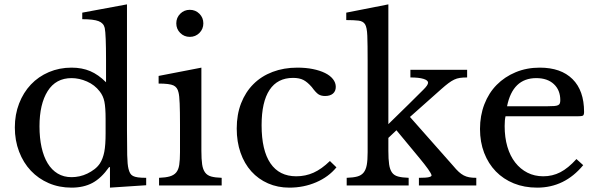

<svg xmlns="http://www.w3.org/2000/svg" viewBox="-20 -850 2744 880"><path d="M484 -84H480Q444 -33 403.5 -11.5Q363 10 308 10Q251 10 203.5 -10.5Q156 -31 121.5 -67.5Q87 -104 67.5 -155Q48 -206 48 -266Q48 -325 67.5 -375.5Q87 -426 121.5 -462.5Q156 -499 204 -519.5Q252 -540 308 -540Q356 -540 393.5 -524Q431 -508 466 -473V-575Q466 -632 464.5 -670Q463 -708 460 -722Q455 -744 432 -753Q409 -762 357 -762V-792L562 -830V-253Q562 -184 563 -139.5Q564 -95 569 -76Q572 -64 576.5 -56Q581 -48 589.5 -43.5Q598 -39 612.5 -37Q627 -35 650 -35V-1L484 10ZM464 -305Q464 -357 458.5 -384Q453 -411 437 -431Q414 -461 378.5 -476.5Q343 -492 308 -492Q236 -492 198.5 -432.5Q161 -373 161 -271Q161 -218 170.5 -175Q180 -132 198.5 -101.5Q217 -71 244.5 -54.5Q272 -38 308 -38Q326 -38 344.5 -42Q363 -46 380.5 -54.5Q398 -63 413 -74.5Q428 -86 438 -101Q452 -123 458 -154Q464 -185 464 -239Z M903 -159Q903 -120 906.5 -96.5Q910 -73 920 -59.5Q930 -46 948 -41Q966 -36 996 -35V0H709V-35Q739 -36 758 -41.5Q777 -47 787.5 -59.5Q798 -72 801.5 -94.5Q805 -117 805 -152V-280Q805 -338 803.5 -375.5Q802 -413 798 -427Q793 -450 775 -458.5Q757 -467 707 -467V-502L903 -540ZM788 -743Q788 -769 806 -787Q824 -805 850 -805Q876 -805 894 -787Q912 -769 912 -743Q912 -717 894 -699Q876 -681 850 -681Q824 -681 806 -699Q788 -717 788 -743Z M1522 -83Q1486 -39 1429 -14.5Q1372 10 1306 10Q1253 10 1208.5 -9.5Q1164 -29 1132 -64.5Q1100 -100 1082.5 -150Q1065 -200 1065 -261Q1065 -325 1085 -376.5Q1105 -428 1141.5 -464.5Q1178 -501 1229.5 -520.5Q1281 -540 1343 -540Q1382 -540 1414 -533.5Q1446 -527 1469.5 -515.5Q1493 -504 1506 -487.5Q1519 -471 1519 -452Q1519 -432 1506 -421Q1493 -410 1470 -410Q1452 -410 1440 -417.5Q1428 -425 1409 -451Q1389 -474 1370.5 -483.5Q1352 -493 1323 -493Q1252 -493 1215.5 -438Q1179 -383 1179 -276Q1179 -161 1219.5 -101.5Q1260 -42 1338 -42Q1380 -42 1417 -58.5Q1454 -75 1492 -112Z M1900 -35Q1933 -35 1945.5 -38Q1958 -41 1958 -46Q1957 -54 1942 -75Q1927 -96 1903 -125L1797 -253L1760 -218V-159Q1760 -120 1763.5 -96.5Q1767 -73 1776.5 -59.5Q1786 -46 1804.5 -41Q1823 -36 1853 -35V0H1569V-35Q1599 -36 1617.5 -41Q1636 -46 1646.5 -59Q1657 -72 1661 -94Q1665 -116 1665 -152V-571Q1665 -647 1663.5 -686Q1662 -725 1653 -739Q1644 -753 1623 -755.5Q1602 -758 1567 -758V-792L1760 -830V-281L1853 -372Q1898 -417 1920 -438.5Q1942 -460 1942 -471Q1942 -482 1921 -488.5Q1900 -495 1861 -495V-530H2121V-495Q2102 -495 2088 -493Q2074 -491 2061.5 -485Q2049 -479 2035 -468.5Q2021 -458 2003 -442L1859 -314L2057 -90Q2071 -73 2082.5 -62.5Q2094 -52 2105.5 -46Q2117 -40 2130.5 -37.5Q2144 -35 2163 -35V0H1900Z M2653 -93Q2568 10 2442 10Q2383 10 2335 -9.5Q2287 -29 2252.5 -64.5Q2218 -100 2199 -149.5Q2180 -199 2180 -259Q2180 -320 2200 -372Q2220 -424 2256.5 -461Q2293 -498 2343.5 -519Q2394 -540 2454 -540Q2551 -540 2604 -487.5Q2657 -435 2657 -337Q2657 -323 2651.5 -320Q2646 -317 2626 -317H2297Q2295 -309 2294 -297.5Q2293 -286 2293 -272Q2293 -220 2305.5 -177.5Q2318 -135 2341.5 -105Q2365 -75 2397.5 -58.5Q2430 -42 2470 -42Q2512 -42 2548 -60.5Q2584 -79 2622 -121ZM2488 -363Q2508 -363 2520 -364Q2532 -365 2538 -368Q2544 -371 2546 -376.5Q2548 -382 2548 -391Q2548 -437 2518.5 -464.5Q2489 -492 2438 -492Q2330 -492 2304 -363Z"/></svg>

Font: Libre Baskerville
Style: Regular
Weight: 400
Designer: Pablo Impallari, Rodrigo Fuenzalida
Foundry: Pablo Impallari, Rodrigo Fuenzalida
Version: Version 1.000; ttfautohint (v0.93) -l 8 -r 50 -G 200 -x 14 -